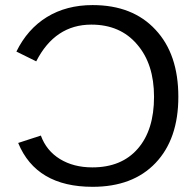

<svg xmlns="http://www.w3.org/2000/svg" viewBox="-20 -718 762 748"><path d="M339.8 -65.9Q453.6 -65.9 516.8 -138.7Q580.1 -211.4 580.1 -340.8Q580.1 -468.8 514.2 -544.9Q448.7 -622.1 335.9 -622.1Q194.3 -622.1 121.1 -479L43.9 -517.1Q86.9 -605 162.8 -651.6Q238.8 -698.2 340.8 -698.2Q497.1 -698.2 585.9 -602.1Q674.8 -507.3 674.8 -340.8Q674.8 -176.3 585.9 -83Q497.6 9.8 340.8 9.8Q121.1 9.8 50.8 -161.1L139.2 -189.9Q160.6 -130.9 213.6 -98.4Q266.6 -65.9 339.8 -65.9Z"/></svg>

Font: Libra Sans Modern
Style: Regular
Weight: 400
Foundry: Stefan Peev, Context Ltd
Version: Version 1.000